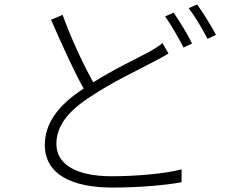

<svg xmlns="http://www.w3.org/2000/svg" viewBox="-20 -819 1040 865"><path d="M830 -782C859 -745 892 -688 915 -644L953 -662C934 -699 894 -763 868 -799ZM724 -745C751 -707 786 -645 807 -605L845 -623C826 -664 786 -728 762 -762ZM712 -625C696 -610 678 -602 655 -587C596 -555 493 -507 400 -448C356 -528 303 -639 262 -752L210 -730C258 -620 312 -500 357 -420C240 -344 182 -262 182 -166C182 -31 308 26 487 26C609 26 729 15 798 2V-56C726 -37 597 -25 484 -25C315 -25 234 -83 234 -171C234 -251 287 -319 387 -383C486 -450 608 -506 678 -544C703 -557 722 -567 739 -578Z"/></svg>

Font: Spoqa Han Sans Neo Light
Style: Regular
Weight: 300
Designer: [Spoqa Han Sans Neo] Dong-huui Kim  Younghwa Kang  Yujin Lee  [Noto Sans] Ryoko NISHIZUKA  (kana & ideographs); Paul D. 
Foundry: Spoqa (http://www.spoqa-han-sans.com)
Version: Version 1.000